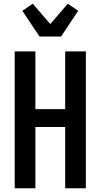

<svg xmlns="http://www.w3.org/2000/svg" viewBox="-20 -1011 540 1031"><path d="M59 0V-735H170V-425H330V-735H441V0H330V-329H170V0ZM192 -815 100 -953 156 -991 250 -882 344 -991 400 -953 308 -815Z"/></svg>

Font: Iosevka
Style: Bold
Weight: 700
Monospace: yes
Designer: Belleve Invis
Foundry: Belleve Invis
Version: Version 32.5.0; ttfautohint (v1.8.4)